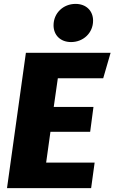

<svg xmlns="http://www.w3.org/2000/svg" viewBox="-20 -966 588 986"><path d="M345 -750C408 -750 458 -797 458 -860C458 -910 423 -946 368 -946C305 -946 255 -899 255 -836C255 -786 290 -750 345 -750ZM548 -695H113L16 0H448L466 -131H217L239 -289H443L460 -417H256L277 -564H510Z"/></svg>

Font: Fira Sans ExtraBold
Style: Italic
Weight: 800
Italic angle: -8°
Designer: bBox Type GmbH & Carrois Corporate GbR & Edenspiekermann AG
Foundry: bBox Type GmbH & Carrois Corporate GbR & Edenspiekermann AG
Version: Version 4.301;PS 004.301;hotconv 1.0.88;makeotf.lib2.5.64775